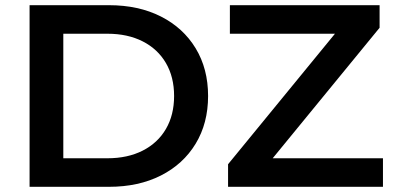

<svg xmlns="http://www.w3.org/2000/svg" viewBox="-20 -720 1522 740"><path d="M94 0V-700H400Q514 -700 600 -656.5Q686 -613 734 -534Q782 -455 782 -350Q782 -245 734 -166Q686 -87 600 -43.5Q514 0 400 0ZM224 -110H394Q472 -110 530 -139.5Q588 -169 619.5 -223Q651 -277 651 -350Q651 -423 619.5 -477Q588 -531 530 -560.5Q472 -590 394 -590H224ZM859 0V-87L1271 -590H866V-700H1443V-613L1031 -110H1456V0Z"/></svg>

Font: Montserrat SemiBold
Style: Regular
Weight: 600
Designer: Julieta Ulanovsky
Foundry: Julieta Ulanovsky
Version: Version 9.000; ttfautohint (v1.8.4.7-5d5b)